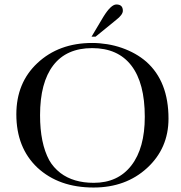

<svg xmlns="http://www.w3.org/2000/svg" viewBox="-20 -828 809 858"><path d="M407 -664H389L442 -753Q476 -808 500 -808Q529 -808 529 -780Q529 -762 499 -739ZM53 -317Q53 -458 147 -546Q243 -636 392 -636Q425 -636 459 -630.5Q493 -625 524.5 -614Q556 -603 583.5 -587.5Q611 -572 634 -552Q733 -464 733 -298Q733 -165 637 -77Q542 10 398 10Q243 10 147 -79Q53 -168 53 -317ZM159 -313Q159 -188 200 -112Q218 -80 250 -55Q308 -11 399 -11Q507 -11 567 -88.5Q627 -166 627 -306Q627 -457 567 -535Q507 -613 392 -613Q277 -613 218 -536Q159 -459 159 -313Z"/></svg>

Font: New Athena Unicode
Style: Regular
Weight: 400
Designer: J. Rusten 1997; rev. by R. Hancock 2001, 2002, rev. by D. Mastronarde 2002-2021
Foundry: GreekKeys New Athena Unicode
Version: Version 5.008